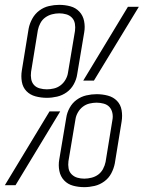

<svg xmlns="http://www.w3.org/2000/svg" viewBox="-41 -763 592 791"><path d="M152 -360Q128 -360 105.5 -366Q83 -372 68 -387.5Q53 -403 49 -426Q45 -449 49 -473L77 -645Q81 -666 92 -686Q103 -706 121 -719.5Q139 -733 160.5 -738Q182 -743 203 -743Q227 -743 249 -737Q271 -731 286 -715Q301 -699 305.5 -676Q310 -653 306 -630L277 -457Q274 -436 263 -416Q252 -396 234 -383Q216 -370 194.5 -365Q173 -360 152 -360ZM302 -431 486 -735H531L346 -431ZM152 -395Q166 -395 181 -398.5Q196 -402 208.5 -411.5Q221 -421 229 -435Q237 -449 239 -463L268 -636Q270 -651 267.5 -665.5Q265 -680 255.5 -690Q246 -700 232 -704Q218 -708 203 -708Q188 -708 173 -704Q158 -700 145.5 -691Q133 -682 125.5 -668Q118 -654 115 -639L87 -467Q85 -452 87.5 -437.5Q90 -423 99 -413Q108 -403 122.5 -399Q137 -395 152 -395ZM306 8Q282 8 260 2Q238 -4 223 -20Q208 -36 203.5 -59Q199 -82 203 -105L232 -278Q235 -299 246 -319Q257 -339 275 -352Q293 -365 314.5 -370Q336 -375 357 -375Q381 -375 403.5 -369Q426 -363 441 -347.5Q456 -332 460 -309Q464 -286 460 -262L432 -90Q428 -69 417.5 -49Q407 -29 388.5 -15.5Q370 -2 348.5 3Q327 8 306 8ZM306 -27Q321 -27 336.5 -31Q352 -35 364 -44Q376 -53 383.5 -67Q391 -81 394 -96L422 -268Q425 -283 422 -297.5Q419 -312 410 -322Q401 -332 386.5 -336Q372 -340 357 -340Q343 -340 328 -336.5Q313 -333 300.5 -323.5Q288 -314 280 -300Q272 -286 270 -272L241 -99Q239 -84 241.5 -69.5Q244 -55 254 -45Q264 -35 277.5 -31Q291 -27 306 -27ZM23 0H-21L163 -304H207Z"/></svg>

Font: Iosevka Extralight Oblique
Style: Regular
Weight: 200
Italic angle: -9°
Monospace: yes
Designer: Belleve Invis
Foundry: Belleve Invis
Version: Version 32.5.0; ttfautohint (v1.8.4)